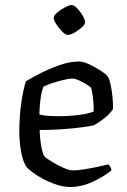

<svg xmlns="http://www.w3.org/2000/svg" viewBox="-20 -745 507 765"><path d="M260 0Q233 0 204.5 -9.5Q176 -19 151 -32.5Q126 -46 109 -59Q92 -72 87 -78Q72 -98 64.5 -138Q57 -178 57 -222Q57 -283 65 -336.5Q73 -390 83 -421Q102 -433 138 -451.5Q174 -470 216 -485Q258 -500 295 -500Q311 -500 335 -489Q359 -478 380.5 -464Q402 -450 410 -439Q416 -430 421 -406.5Q426 -383 428.5 -356Q431 -329 430 -310Q416 -289 392 -271Q368 -253 354 -246Q344 -243 311.5 -238.5Q279 -234 233.5 -230.5Q188 -227 138 -227Q139 -192 144.5 -162Q150 -132 156 -123Q163 -115 185 -101.5Q207 -88 231.5 -77Q256 -66 272 -66Q288 -66 316.5 -70.5Q345 -75 372.5 -81Q400 -87 412 -90Q415 -87 419.5 -80Q424 -73 424 -66Q393 -41 349 -20.5Q305 0 260 0ZM214 -282Q253 -282 294 -287Q335 -292 353 -301Q354 -314 352.5 -333Q351 -352 348.5 -369.5Q346 -387 343 -395Q340 -399 326 -408Q312 -417 295.5 -424.5Q279 -432 268 -432Q257 -432 233 -426.5Q209 -421 185.5 -413Q162 -405 153 -399Q145 -380 141 -347Q137 -314 137 -289Q149 -285 170.5 -283.5Q192 -282 214 -282ZM250 -606Q241 -606 228 -619Q215 -632 204.5 -648Q194 -664 194 -674Q194 -683 208 -695Q222 -707 239.5 -716Q257 -725 266 -725Q275 -725 287.5 -712Q300 -699 309.5 -682.5Q319 -666 319 -656Q319 -648 306 -636Q293 -624 277 -615Q261 -606 250 -606Z"/></svg>

Font: Texturina Light
Style: Regular
Weight: 300
Designer: Guillermo Torres Carreño
Foundry: Omnibus-Type
Version: Version 1.002; ttfautohint (v1.8.3)